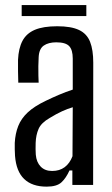

<svg xmlns="http://www.w3.org/2000/svg" viewBox="-20 -708 430 735"><path d="M158.5 6.5Q103 6.5 72.5 -22.8Q42 -52 37.5 -111.5Q37 -124 36.5 -136.2Q36 -148.5 36.5 -161Q38.5 -197 49.8 -225.5Q61 -254 86 -277.5Q111 -301 155 -322Q178.5 -333.5 205.5 -345Q232.5 -356.5 258.5 -365V-484Q258.5 -517 244.8 -531.5Q231 -546 195.5 -546Q165.5 -546 147.5 -533.5Q129.5 -521 128 -489Q127 -474 126.8 -454.8Q126.5 -435.5 127 -418.2Q127.5 -401 128 -391.5H50Q49.5 -413 49 -435.5Q48.5 -458 49 -479Q51 -523 66 -551.5Q81 -580 113.2 -593.8Q145.5 -607.5 199 -607.5Q252.5 -607.5 282.5 -593.2Q312.5 -579 324.8 -548Q337 -517 337 -468L336.5 0H257V-55.5H246Q233 -26.5 215.2 -10Q197.5 6.5 158.5 6.5ZM179.5 -53.5Q208 -53.5 227.5 -68Q247 -82.5 257.5 -110L258.5 -297.5Q238.5 -291.5 217.5 -282Q196.5 -272.5 170.5 -256.5Q138 -238 127.8 -214.8Q117.5 -191.5 116.5 -161Q116 -147.5 116.2 -137Q116.5 -126.5 117 -116Q119.5 -87 135.8 -70.2Q152 -53.5 179.5 -53.5ZM63 -688.5H310.5V-646.5H63Z"/></svg>

Font: Big Shoulders Text Thin
Style: Regular
Weight: 400
Version: Version 2.002